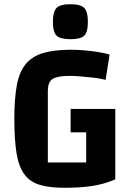

<svg xmlns="http://www.w3.org/2000/svg" viewBox="-20 -876 612 911"><path d="M286 15Q215 15 168.5 1Q122 -13 95.5 -49Q69 -85 58.5 -149Q48 -213 48 -312Q48 -408 60 -472Q72 -536 102.5 -572.5Q133 -609 185 -624.5Q237 -640 317 -640Q346 -640 381.5 -637Q417 -634 449 -628.5Q481 -623 500 -617L481 -497Q455 -504 423 -507.5Q391 -511 361.5 -513.5Q332 -516 311 -516Q254 -516 230.5 -502Q207 -488 207 -443V-105H513L527 -25Q477 -3 420 6Q363 15 286 15ZM389 -30V-248H315V-359H527V-25ZM315 -690Q266 -690 248.5 -707Q231 -724 231 -772Q231 -821 248.5 -838.5Q266 -856 315 -856Q362 -856 379.5 -838.5Q397 -821 397 -772Q397 -724 380 -707Q363 -690 315 -690Z"/></svg>

Font: Changa SemiBold
Style: Regular
Weight: 600
Designer: Eduardo Rodriguez Tunni
Foundry: Eduardo Rodriguez Tunni
Version: Version 3.002; ttfautohint (v1.8.2)